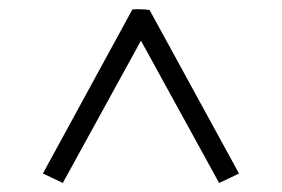

<svg xmlns="http://www.w3.org/2000/svg" viewBox="-20 -732 624 425"><path d="M75 -348 273 -711Q281 -712 292 -711.5Q303 -711 311 -710L509 -348Q499 -343 487.5 -337.5Q476 -332 465 -327L292 -642L119 -327Q109 -332 97 -337.5Q85 -343 75 -348Z"/></svg>

Font: Tiro Gurmukhi
Style: Regular
Weight: 400
Designer: Gurmukhi: John Hudson & Fiona Ross. Latin: John Hudson.
Foundry: Tiro Typeworks Ltd.
Version: Version 1.52